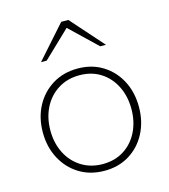

<svg xmlns="http://www.w3.org/2000/svg" viewBox="-110 -817 802 911"><g transform="rotate(-15 291.0 -362.0)"><path d="M292 6Q222 6 168.5 -27Q115 -60 85 -117Q55 -174 55 -245Q55 -317 85 -373.5Q115 -430 168.5 -463Q222 -496 292 -496Q362 -496 415 -463Q468 -430 497.5 -373.5Q527 -317 527 -245Q527 -174 497.5 -117Q468 -60 415 -27Q362 6 292 6ZM292 -27Q352 -27 396.5 -55.5Q441 -84 465.5 -133.5Q490 -183 490 -245Q490 -307 465.5 -356.5Q441 -406 396.5 -434.5Q352 -463 292 -463Q233 -463 187.5 -434.5Q142 -406 117 -356.5Q92 -307 92 -245Q92 -183 117 -133.5Q142 -84 187.5 -55.5Q233 -27 292 -27ZM424 -570 285 -703 275 -730H310L452 -570ZM133 -570 275 -730H310L300 -703L161 -570Z"/></g></svg>

Font: REM Thin
Style: Regular
Weight: 250
Designer: Octavio Pardo
Foundry: Ashler Design
Version: Version 1.005;gftools[0.9.28]